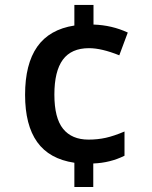

<svg xmlns="http://www.w3.org/2000/svg" viewBox="-20 -744 611 774"><path d="M481.9 -116.2Q423.8 -87.4 356 -85V9.8H279.8V-87.9Q178.7 -103 129.9 -171.4Q81.1 -239.7 81.1 -361.8Q81.1 -485.8 130.1 -555.7Q179.2 -625.5 279.8 -641.1V-724.1H356.9V-645Q431.2 -642.6 495.1 -612.8L460.9 -521Q389.6 -549.8 338.9 -549.8Q267.6 -549.8 233.4 -503.4Q199.2 -457 199.2 -362.8Q199.2 -268.1 234.4 -224.6Q269.5 -181.2 336.9 -181.2Q373.5 -181.2 406.5 -188.5Q439.5 -195.8 481.9 -213.9Z"/></svg>

Font: JBL Sans
Style: Semibold
Weight: 600
Version: Version 1.10